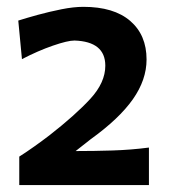

<svg xmlns="http://www.w3.org/2000/svg" viewBox="-20 -870 494 559"><path d="M36.1 -331.1V-414.1Q57.6 -427.7 80.6 -444.1Q103.5 -460.4 124 -476.1Q199.7 -535.2 243.2 -582.5Q286.6 -629.9 286.6 -678.7Q286.6 -749 196.8 -752Q177.2 -752 134 -737.1Q90.8 -722.2 43.9 -697.8L33.2 -810.1Q56.2 -817.4 89.8 -826.7Q123.5 -835.9 158.9 -843Q194.3 -850.1 222.7 -850.1Q311.5 -850.1 359.1 -809.1Q406.7 -768.1 406.7 -696.8Q406.7 -637.7 366.9 -581.1Q327.1 -524.4 243.7 -464.4L200.2 -430.2Q253.9 -430.2 307.9 -431.9Q361.8 -433.6 413.6 -440.4V-331.1Z"/></svg>

Font: Pinar-FD SemiBold
Style: Regular
Weight: 600
Designer: Amin Abedi
Version: Version 2.000